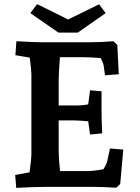

<svg xmlns="http://www.w3.org/2000/svg" viewBox="-20 -911 684 936"><path d="M54 -58 124 -71Q133 -136 133 -155V-551Q133 -566 125 -630L55 -642L60 -710Q150 -705 179 -705H419Q470 -705 533 -710L552 -692L559 -549L492 -544L485 -593Q484 -601 471 -628Q423 -632 391 -632H272Q266 -548 266 -521V-397H361Q382 -397 410 -402L419 -471L475 -466V-382Q475 -323 478 -261L419 -255L410 -320Q360 -324 341 -324H266V-185Q266 -137 273 -77H403Q437 -77 484 -86Q500 -111 503 -126L516 -187L581 -182L566 -14L547 4Q471 0 433 0H204Q141 0 59 5ZM312 -816 463 -890 495 -847 359 -752H265L128 -847L161 -891Z"/></svg>

Font: Andada Pro ExtraBold
Style: Regular
Weight: 800
Designer: Carolina Giovagnoli
Foundry: Huerta Tipografica
Version: Version 3.005; ttfautohint (v1.8.4)